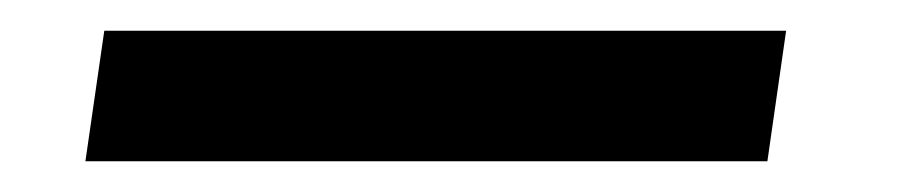

<svg xmlns="http://www.w3.org/2000/svg" viewBox="-20 -5 584 125"><path d="M47.9 15 35.6 100H479.6L491.8 15Z"/></svg>

Font: Blink
Style: WideObl
Weight: 400
Designer: Mew Too
Foundry: Cannot Into Space Fonts
Version: Version 001.000